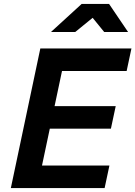

<svg xmlns="http://www.w3.org/2000/svg" viewBox="-20 -963 693 983"><path d="M35.5 0 186.5 -715H653L628.4 -599.6H297.5L195 -115.4H540.2L515.6 0ZM224.7 -304.1 249.3 -419.5H572.4L547.8 -304.1ZM240.7 -799 398.2 -943H538.3L635.8 -799H513.6L409.4 -927H522.1L364.9 -799Z"/></svg>

Font: Wix Madefor Text
Style: Italic
Weight: 400
Italic angle: -12°
Designer: Dalton Maag Ltd
Foundry: Dalton Maag Ltd
Version: Version 3.100